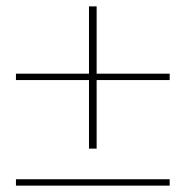

<svg xmlns="http://www.w3.org/2000/svg" viewBox="-20 -582 581 602"><path d="M259 -116V-331H30V-351H259V-562H283V-351H512V-331H283V-116ZM30 0V-20H512V0Z"/></svg>

Font: DM Serif Display
Style: Regular
Weight: 400
Designer: Colophon Foundry, Frank Grießhammer
Foundry: Colophon Foundry
Version: Version 5.200; ttfautohint (v1.8.3)